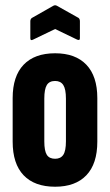

<svg xmlns="http://www.w3.org/2000/svg" viewBox="-20 -702 417 728"><path d="M189 6Q111 6 69.5 -37.5Q28 -81 28 -165V-330Q28 -413 69.5 -456.5Q111 -500 189 -500Q266 -500 307.5 -456.5Q349 -413 349 -330V-165Q349 -81 307.5 -37.5Q266 6 189 6ZM189 -100Q210 -100 220 -115Q230 -130 230 -166V-328Q230 -364 220 -379.5Q210 -395 189 -395Q167 -395 157.5 -379.5Q148 -364 148 -328V-166Q148 -130 157.5 -115Q167 -100 189 -100ZM106 -552Q95 -546 95 -557V-621Q95 -630 101 -634L182 -680Q189 -684 196 -680L278 -634Q283 -630 283 -621V-557Q283 -547 272 -552L189 -592Z"/></svg>

Font: Sofia Sans Extra Condensed ExtraBold
Style: Regular
Weight: 800
Designer: Botio Nikoltchev, Ani Petrova
Foundry: lettersoup
Version: Version 4.101; ttfautohint (v1.8.4.7-5d5b)